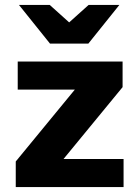

<svg xmlns="http://www.w3.org/2000/svg" viewBox="-20 -760 562 780"><path d="M44 0V-104L284 -396H52V-510H478V-406L238 -114H482V0ZM183 -583 57 -740H182L261 -669L340 -740H465L339 -583Z"/></svg>

Font: Instrument Sans
Style: Bold
Weight: 700
Designer: Rodrigo Fuenzalida
Foundry: fragTYPE
Version: Version 1.000; ttfautohint (v1.8.4.7-5d5b);gftools[0.9.28]